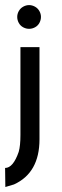

<svg xmlns="http://www.w3.org/2000/svg" viewBox="-25 -564 243 758"><path d="M55.7 -377.9H130.9V-14.2Q130.9 118.2 30.3 164.1L-3.9 174.3L-4.9 99.1Q26.9 99.1 48.8 35.6Q55.7 12.2 55.7 -31.2ZM89.8 -543.9Q101.6 -543.9 112.8 -537.8Q124 -531.7 130.4 -520.5Q136.7 -509.3 136.7 -497.1Q136.7 -484.9 130.6 -473.6Q124.5 -462.4 113.3 -456.3Q102.1 -450.2 89.8 -450.2Q77.6 -450.2 66.4 -456.3Q55.2 -462.4 49.1 -473.6Q43 -484.9 43 -497.1Q43 -509.3 49.3 -520.5Q55.7 -531.7 66.9 -537.8Q78.1 -543.9 89.8 -543.9Z"/></svg>

Font: Gasq
Style: Regular
Weight: 400
Designer: Husham Jawad
Version: Version 1.00;December 29, 2020;FontCreator 13.0.0.2683 32-bi